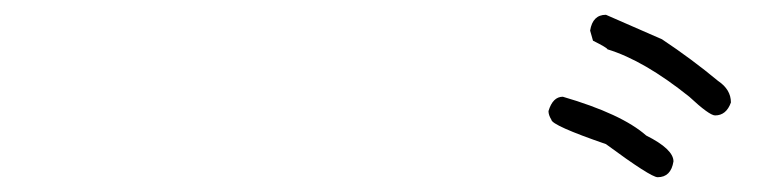

<svg xmlns="http://www.w3.org/2000/svg" viewBox="-20 -693 1040 261"><path d="M803.7 -672.9 879.9 -639.6Q920.9 -612.3 956.1 -583Q973.6 -571.3 973.6 -553.7Q967.3 -536.1 952.1 -536.1Q944.3 -536.1 917 -561.5Q855.5 -610.8 805.7 -626Q805.7 -627.9 786.1 -637.7L782.2 -651.4Q785.6 -672.9 803.7 -672.9ZM745.1 -561.5Q825.2 -538.1 858.4 -508.8Q895.5 -490.2 895.5 -473.6Q892.1 -452.1 874 -452.1Q864.7 -452.1 803.7 -497.1Q730 -522.5 729.5 -530.3Q725.6 -536.6 725.6 -542Q731.4 -561.5 745.1 -561.5Z"/></svg>

Font: CEF Fonts CJK Mono
Style: Regular
Weight: 400
Designer: PartyBoss (派对大魔王)
Version: Release 2.25